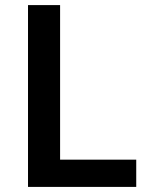

<svg xmlns="http://www.w3.org/2000/svg" viewBox="-20 -734 584 754"><path d="M90 0H515V-107H216V-714H90Z"/></svg>

Font: Noto Sans Syriac SemiBold
Style: Regular
Weight: 600
Designer: Patrick Giasson and the Monotype Design Team
Foundry: Monotype Imaging Inc.
Version: Version 3.000